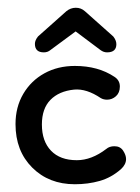

<svg xmlns="http://www.w3.org/2000/svg" viewBox="-20 -465 360 495"><path d="M173 10Q106 10 63 -33Q20 -76 20 -145Q20 -189 40 -223Q60 -257 94.5 -276Q129 -295 173 -295Q233 -295 275 -267Q289 -258 289 -242Q289 -226 279 -217Q269 -208 256 -208Q247 -208 240 -212Q203 -237 171 -234Q132 -230 110 -207.5Q88 -185 88 -144Q88 -101 111.5 -76.5Q135 -52 178 -52Q216 -52 254 -81Q262 -88 275 -88Q290 -88 297.5 -76.5Q305 -65 305 -55Q305 -41 292 -29Q267 -7 237 1.5Q207 10 173 10ZM93 -330Q70 -330 70 -352Q70 -361 78 -371L151 -436Q162 -445 175.5 -445Q189 -445 199 -436L272 -371Q280 -361 280 -351Q280 -330 256 -330Q247 -330 239 -336L175 -384L110 -336Q103 -330 93 -330Z"/></svg>

Font: Dongle
Style: Regular
Weight: 400
Designer: Yanghee Ryu
Foundry: Yanghee Ryu
Version: Version 2.000